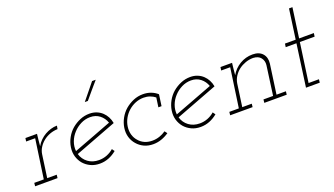

<svg xmlns="http://www.w3.org/2000/svg" viewBox="-59 -1046 2575 1480"><g transform="rotate(-20 1229.0 -306.0)"><path d="M38 -27 35 0H219L222 -27H144L170 -212Q174 -242 190.5 -268Q207 -294 231 -313Q255 -332 285 -343Q315 -354 348 -355L353 -382Q328 -382 302.5 -374.5Q277 -367 254 -354Q231 -341 211 -321.5Q191 -302 177 -277Q179 -293 179.5 -304.5Q180 -316 182 -331L187 -375H92L88 -348H162L116 -27Z M615 -356Q660 -356 692 -331Q724 -306 738 -266Q659 -236 581.5 -206.5Q504 -177 424 -147Q420 -186 434 -223.5Q448 -261 475 -290Q501 -319 537.5 -337.5Q574 -356 615 -356ZM771 -251Q766 -279 753.5 -302.5Q741 -326 723 -343Q703 -362 676.5 -372.5Q650 -383 619 -383Q578 -383 541 -367.5Q504 -352 473 -326Q443 -300 423 -264Q403 -228 397 -188Q391 -147 401.5 -112Q412 -77 435 -50Q458 -24 491 -8.5Q524 7 565 7Q604 7 639 -7Q674 -21 704 -46Q700 -51 696.5 -56Q693 -61 689 -67Q664 -45 633 -33Q602 -21 568 -21Q516 -21 479 -48.5Q442 -76 429 -121Q515 -154 600 -186Q685 -218 771 -251ZM617 -479H642Q672 -514 698 -545.5Q724 -577 755 -612H725Q698 -579 671 -545.5Q644 -512 617 -479Z M1133 -36 1117 -57Q1093 -40 1064.5 -30.5Q1036 -21 1006 -21Q971 -21 943 -33.5Q915 -46 896 -69Q876 -91 867 -121.5Q858 -152 863 -188Q868 -223 885 -253.5Q902 -284 928 -307Q954 -330 986 -343Q1018 -356 1053 -356Q1081 -356 1104.5 -347.5Q1128 -339 1147 -324L1136 -247H1162L1175 -340Q1153 -360 1123 -371.5Q1093 -383 1057 -383Q1016 -383 979 -367.5Q942 -352 911 -326Q881 -300 861 -264Q841 -228 835 -188Q829 -147 839.5 -112Q850 -77 873 -51Q896 -24 929 -8.5Q962 7 1003 7Q1038 7 1071 -4.5Q1104 -16 1133 -36Z M1442 -356Q1487 -356 1519 -331Q1551 -306 1565 -266Q1486 -236 1408.5 -206.5Q1331 -177 1251 -147Q1247 -186 1261 -223.5Q1275 -261 1302 -290Q1328 -319 1364.5 -337.5Q1401 -356 1442 -356ZM1598 -251Q1593 -279 1580.5 -302.5Q1568 -326 1550 -343Q1530 -362 1503.5 -372.5Q1477 -383 1446 -383Q1405 -383 1368 -367.5Q1331 -352 1300 -326Q1270 -300 1250 -264Q1230 -228 1224 -188Q1218 -147 1228.5 -112Q1239 -77 1262 -50Q1285 -24 1318 -8.5Q1351 7 1392 7Q1431 7 1466 -7Q1501 -21 1531 -46Q1527 -51 1523.5 -56Q1520 -61 1516 -67Q1491 -45 1460 -33Q1429 -21 1395 -21Q1343 -21 1306 -48.5Q1269 -76 1256 -121Q1342 -154 1427 -186Q1512 -218 1598 -251Z M1918 -27 1915 0H2099L2102 -27H2025L2059 -270Q2065 -320 2037.5 -351Q2010 -382 1956 -382Q1900 -382 1852 -353.5Q1804 -325 1777 -277Q1779 -293 1779.5 -304.5Q1780 -316 1782 -331L1787 -375H1692L1688 -348H1762L1716 -27H1638L1635 0H1819L1822 -27H1744L1770 -212Q1775 -243 1792 -269.5Q1809 -296 1834 -315Q1858 -333 1888.5 -344Q1919 -355 1952 -355Q1995 -353 2014.5 -327.5Q2034 -302 2030 -268L1997 -27Z M2343 -619 2309 -375H2221L2217 -347H2305L2257 0H2370L2373 -27H2288L2333 -347H2454L2458 -375H2337L2371 -619Z"/></g></svg>

Font: Josefin Slab Thin Light
Style: Italic
Weight: 300
Italic angle: -12°
Version: Version 2.000